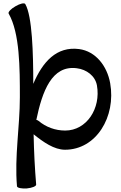

<svg xmlns="http://www.w3.org/2000/svg" viewBox="-20 -852 715 1131"><path d="M31 -772C97 -657 97 -449 97 -280C97 -105 65 70 80 245C81 255 107 260 138 258C169 255 194 245 193 235C185 140 180 40 178 -61C235 -15 299 30 363 30C547 30 664 -164 629 -362C611 -463 544 -550 446 -563C313 -580 231 -488 176 -358C176 -538 170 -757 129 -828C124 -837 98 -831 71 -815C44 -800 26 -780 31 -772ZM207 -140C203 -143 199 -145 194 -146C229 -314 285 -469 432 -450C490 -443 541 -405 551 -349C575 -214 491 -83 364 -83C306 -83 251 -103 207 -140Z"/></svg>

Font: Nupuram SemiBold
Style: Regular
Weight: 600
Designer: Santhosh Thottingal (santhosh.thottingal@gmail.com)
Foundry: SMC
Version: Version 1.000